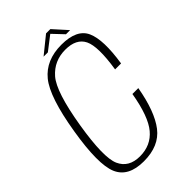

<svg xmlns="http://www.w3.org/2000/svg" viewBox="-235 -851 933 933"><g transform="rotate(-45 232.0 -384.0)"><path d="M172.5 4.5Q277.5 4.5 329 -62.5Q380.5 -129.5 404.5 -266.5H364Q341.5 -134 296.2 -80Q251 -26 176 -26Q99.5 -26 72.5 -86.2Q45.5 -146.5 77 -339Q109.5 -536 159 -592.8Q208.5 -649.5 285.5 -649.5Q361 -649.5 385.8 -598.8Q410.5 -548 389 -410.5H430Q452 -552 423.5 -616Q395 -680 289 -680Q183 -680 126 -610.2Q69 -540.5 36 -339Q3.5 -142.5 34.5 -69Q65.5 4.5 172.5 4.5ZM187 -700H216.5L288.5 -755.5L341 -700H369.5L305 -771.5H275.5Z"/></g></svg>

Font: Anybody SemiCondensed ExtraLight
Style: Italic
Weight: 250
Width: 4
Italic angle: -10°
Version: Version 1.113;gftools[0.9.25]